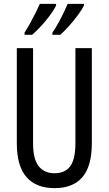

<svg xmlns="http://www.w3.org/2000/svg" viewBox="-20 -963 562 993"><path d="M455 -224Q455 -103 406 -46.5Q357 10 262 10Q167 10 117 -47Q67 -104 67 -223V-714H151V-222Q151 -140 180 -103.5Q209 -67 262 -67Q316 -67 343 -103Q370 -139 370 -223V-714H455ZM414 -934Q403 -912 381.5 -883Q360 -854 335.5 -827Q311 -800 292 -783H251V-794Q266 -816 282 -845Q298 -874 311 -901Q324 -928 330 -943H414ZM270 -934Q253 -900 217.5 -857Q182 -814 146 -783H107V-794Q122 -818 137.5 -846Q153 -874 166 -900.5Q179 -927 186 -943H270Z"/></svg>

Font: Noto Sans ExtraCondensed
Style: Regular
Weight: 400
Width: 2
Designer: Monotype Design Team
Foundry: Monotype Imaging Inc.
Version: Version 2.013; ttfautohint (v1.8.4.7-5d5b)